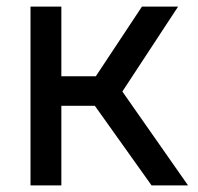

<svg xmlns="http://www.w3.org/2000/svg" viewBox="-20 -559 598 579"><path d="M72 0V-539H165V-329H269L408 -539H517L349 -283L547 0H437L266 -240H165V0Z"/></svg>

Font: Pitagon Sans Text Medium
Style: Regular
Weight: 500
Designer: Travis Tran
Foundry: Pitagon
Version: Version 1.000; ttfautohint (v1.8.4.7-5d5b);gftools[0.9.26]